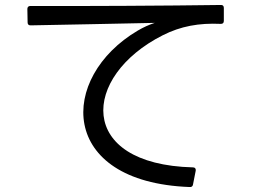

<svg xmlns="http://www.w3.org/2000/svg" viewBox="-20 -741 1040 772"><path d="M767 -55C768 -63 764 -68 756 -68C286 -80 308 -434 634 -599C707 -636 780 -649 868 -645C876 -645 880 -649 880 -657V-709C880 -717 876 -721 869 -721C658 -718 305 -716 102 -717C94 -717 90 -712 90 -705L91 -651C91 -643 95 -639 103 -639C236 -642 441 -645 602 -649C578 -641 556 -631 534 -618C215 -430 212 -9 742 11C750 12 755 8 756 1Z"/></svg>

Font: LINE Seed JP_OTF Regular
Style: Regular
Weight: 400
Designer: LY Corporation & Fontrix & Fontworks
Version: Version 1.002